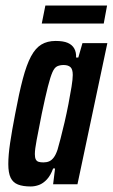

<svg xmlns="http://www.w3.org/2000/svg" viewBox="-20 -666 408 694"><path d="M91 8Q63 8 45 1Q27 -6 18.5 -23.5Q10 -41 10 -73Q10 -105 16.5 -149Q23 -193 35 -255Q49 -330 62.5 -381Q76 -432 92 -462Q108 -492 129.5 -505Q151 -518 181 -518Q209 -518 225 -511Q241 -504 248.5 -490.5Q256 -477 255 -458H263L278 -510H368L260 0H172L179 -57H172Q163 -32 149.5 -17.5Q136 -3 121 2.5Q106 8 91 8ZM137 -79Q149 -79 158 -83Q167 -87 174.5 -97Q182 -107 188 -125Q192 -139 199 -165.5Q206 -192 213.5 -224.5Q221 -257 227.5 -290.5Q234 -324 238.5 -352Q243 -380 243 -395Q243 -416 234.5 -423.5Q226 -431 210 -431Q197 -431 187 -426.5Q177 -422 169.5 -405Q162 -388 153 -352.5Q144 -317 131 -255Q119 -194 112.5 -160Q106 -126 106 -109Q106 -96 109.5 -89.5Q113 -83 120 -81Q127 -79 137 -79ZM131 -581 144 -646H367L355 -581Z"/></svg>

Font: Saira UltraCondensed
Style: Bold Italic
Weight: 700
Width: 1
Italic angle: -12°
Designer: Hector Gatti with collaboration of the Omnibus-Type team
Foundry: Omnibus-Type
Version: Version 1.101